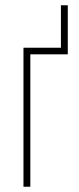

<svg xmlns="http://www.w3.org/2000/svg" viewBox="-20 -708 300 728"><path d="M237 -502H95V0H69V-527H211V-688H237Z"/></svg>

Font: Noto Sans Display Thin Cond
Style: Regular
Weight: 250
Width: 3
Designer: Monotype Design team
Foundry: Monotype Imaging Inc.
Version: Version 1.000